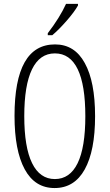

<svg xmlns="http://www.w3.org/2000/svg" viewBox="-20 -951 560 981"><path d="M378.4 -931.2V-922.9Q360.4 -890.6 320.8 -845.2Q281.2 -799.8 247.1 -771H224.1V-781.2Q285.6 -861.3 317.4 -931.2ZM261.2 -724.1Q361.3 -724.1 413.1 -628.9Q465.8 -534.2 465.8 -357.2Q465.8 -180.2 412.8 -85.2Q359.9 9.8 259 9.8Q158.2 9.8 106.2 -86.2Q54.2 -182.1 54.2 -358.9Q54.2 -724.1 261.2 -724.1ZM416 -357.2Q416 -516.6 377 -597.4Q337.9 -678.2 260.5 -678.2Q183.1 -678.2 143.6 -596.9Q104 -515.6 104 -357.4Q104 -199.2 143.8 -117.7Q183.6 -36.1 260.3 -36.1Q336.9 -36.1 376.5 -116.9Q416 -197.8 416 -357.2Z"/></svg>

Font: Open Sans Hebrew Condensed Light
Style: Regular
Weight: 300
Width: 3
Foundry: Ascender Corporation, Yanek Iontef
Version: Version 2.001;PS 002.001;hotconv 1.0.70;makeotf.lib2.5.58329